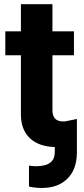

<svg xmlns="http://www.w3.org/2000/svg" viewBox="-20 -696 400 919"><path d="M334 -545.9V-431.6H231V-168Q231 -114.7 282.2 -114.7Q287.1 -114.7 293 -115.2L348.1 -126.5V33.2Q347.7 115.2 302.5 159.4Q257.3 203.6 181.6 203.6Q164.6 203.6 149.4 202.1Q134.3 200.7 118.7 196.8V96.7Q127 98.1 136 98.9Q145 99.6 156.2 99.6Q175.3 99.6 195.3 94.5Q215.3 89.4 228.5 75Q241.7 60.5 242.2 33.2V7.8Q164.6 5.4 122.3 -35.2Q80.1 -75.7 80.1 -147.9V-431.6H5.4V-545.9H80.1V-675.8H231V-545.9Z"/></svg>

Font: Inter Tight
Style: Bold
Weight: 700
Designer: Rasmus Andersson
Foundry: rsms
Version: Version 3.004; ttfautohint (v1.8.4.7-5d5b)